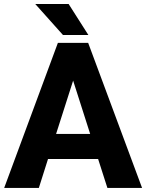

<svg xmlns="http://www.w3.org/2000/svg" viewBox="-20 -921 716 941"><path d="M676.3 0 412.1 -710.9H263.7L0.5 0H170.4L215.3 -141.6H460.9L506.3 0ZM338.4 -525.9 421.9 -264.6H254.9ZM152.8 -901.4 288.6 -749.5H413.1L316.4 -901.4Z"/></svg>

Font: Vazirmatn ExtraBold
Style: Regular
Weight: 800
Designer: Saber Rastikerdar
Foundry: Saber Rastikerdar
Version: Version 33.003